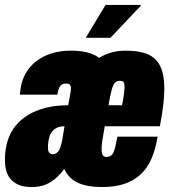

<svg xmlns="http://www.w3.org/2000/svg" viewBox="-26 -745 693 777"><path d="M102 12Q75 12 55 5Q35 -2 21 -16Q7 -30 0.5 -50.5Q-6 -71 -6 -98Q-6 -139 4.5 -174Q15 -209 36.5 -235.5Q58 -262 89 -280.5Q120 -299 160.5 -309Q201 -319 250 -319L259 -368Q260 -373 260.5 -378Q261 -383 261 -387Q261 -397 257 -402Q253 -407 241 -407Q231 -407 224 -402.5Q217 -398 213.5 -390Q210 -382 208 -372L206 -362H55Q55 -363 55 -367Q55 -371 56 -377Q62 -429 89 -465Q116 -501 160 -520.5Q204 -540 262 -540Q295 -540 324 -533.5Q353 -527 375 -511Q400 -526 426.5 -533Q453 -540 482 -540Q536 -540 570.5 -526Q605 -512 622 -478Q639 -444 639 -386Q639 -361 635.5 -327Q632 -293 621 -234H398Q392 -202 388.5 -179Q385 -156 385 -141Q385 -131 387 -123.5Q389 -116 393.5 -113Q398 -110 404 -110Q415 -110 422 -114.5Q429 -119 433.5 -129Q438 -139 441.5 -154.5Q445 -170 449 -192H612Q603 -138 585.5 -99.5Q568 -61 540 -36.5Q512 -12 474.5 0Q437 12 388 12Q327 12 289 -5.5Q251 -23 234 -62Q221 -43 202.5 -26Q184 -9 160 1.5Q136 12 102 12ZM187 -121Q196 -121 203 -126Q210 -131 214 -139Q218 -147 221 -157.5Q224 -168 226 -179L235 -234Q208 -234 193 -221Q178 -208 173 -188Q168 -168 168 -147Q168 -139 170 -133Q172 -127 176.5 -124Q181 -121 187 -121ZM413 -319H468Q473 -345 475.5 -364Q478 -383 478 -394Q478 -404 476 -409Q474 -414 470 -416Q466 -418 458 -418Q446 -418 438.5 -409.5Q431 -401 425.5 -379.5Q420 -358 413 -319ZM321 -592 401 -725H543V-721L421 -592Z"/></svg>

Font: Archivo ExtraCondensed Black
Style: Italic
Weight: 900
Width: 2
Italic angle: -10°
Designer: Hector Gatti
Foundry: Omnibus-Type
Version: Version 2.001